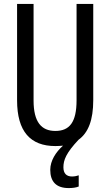

<svg xmlns="http://www.w3.org/2000/svg" viewBox="-20 -734 562 978"><path d="M303 118C303 81 317 45 380 -22C430 -58 455 -123 455 -224V-714H370V-223C370 -111 334 -67 262 -67C191 -67 151 -112 151 -222V-714H67V-223C67 -64 135 10 262 10C276 10 288 9 301 8C264 41 236 85 236 131C236 191 266 224 330 224C348 224 367 222 381 216V159C373 162 360 165 347 165C319 165 303 150 303 118Z"/></svg>

Font: Noto Sans Gujarati ExtraCondensed
Style: Regular
Weight: 400
Width: 2
Designer: Jelle Bosma - Monotype Design Team, Universal Thirst
Foundry: Monotype Imaging Inc.
Version: Version 2.106